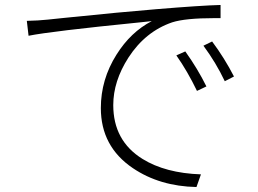

<svg xmlns="http://www.w3.org/2000/svg" viewBox="-20 -726 1040 773"><path d="M690 -503 726 -519Q776 -449 811 -378L773 -360Q735 -439 690 -503ZM799 -542 834 -559Q884 -492 922 -418L885 -399Q850 -473 799 -542ZM88 -642Q134 -643 172 -647Q186 -648 239 -654Q473 -678 609 -689Q790 -704 868 -706V-653Q855 -653 843 -653Q726 -653 673 -636Q565 -599 497 -494Q436 -399 436 -303Q436 -159 554 -86Q646 -29 789 -24L771 27Q623 24 515 -49Q386 -136 386 -291Q386 -406 449 -506Q506 -597 591 -641Q579 -640 544 -636Q184 -600 95 -582Z"/></svg>

Font: Source Han Sans Light
Style: Regular
Weight: 300
Designer: Ryoko NISHIZUKA Ë•øÂ°öÊ∂ºÂ≠ê (kana & ideographs); Paul D. Hunt (Latin, Greek & Cyrillic); Wenlong ZHANG Âº†ÊñáÈæô (bopom
Foundry: Adobe Systems Incorporated
Version: Version 1.004;PS 1.004;hotconv 1.0.82;makeotf.lib2.5.63406; 